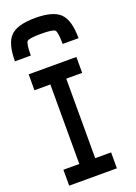

<svg xmlns="http://www.w3.org/2000/svg" viewBox="-284 -1334 1007 1418"><g transform="rotate(-20 219.0 -625.0)"><path d="M375 -875V-750H250V-125H375V0H0V-125H125V-750H0V-875ZM437.5 -1000H312.5Q312.5 -1093.8 296.9 -1109.4Q281.2 -1125 187.5 -1125Q93.8 -1125 78.1 -1109.4Q62.5 -1093.8 62.5 -1000H-62.5Q-62.5 -1140.6 -7.8 -1195.3Q46.9 -1250 187.5 -1250Q328.1 -1250 382.8 -1195.3Q437.5 -1140.6 437.5 -1000Z"/></g></svg>

Font: CraftyPE
Style: Regular
Weight: 400
Designer: Erek Butcher
Foundry: Haunted Coop
Version: Version 0.018;April 4, 2024;FontCreator 15.0.0.2962 64-bit